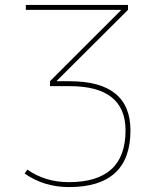

<svg xmlns="http://www.w3.org/2000/svg" viewBox="-20 -750 640 780"><path d="M490 -220Q490 -400 263 -400H183V-420L471 -708V-710H85V-730H500V-710L211 -422V-420H263Q510 -420 510 -220Q510 10 260 10Q159 10 80 -45L91 -61Q164 -10 260 -10Q490 -10 490 -220Z"/></svg>

Font: Mplus 1p Thin
Style: Regular
Weight: 250
Version: Version 1.061